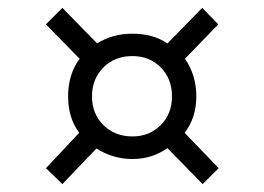

<svg xmlns="http://www.w3.org/2000/svg" viewBox="-20 -606 675 490"><path d="M139.2 -136.2 97.2 -176.8 182.1 -267.1Q153.8 -305.2 153.8 -359.9Q153.8 -416 183.1 -456.1L97.2 -543.9L139.2 -585.9L228 -495.1Q266.6 -520 317.9 -520Q371.1 -520 407.2 -495.1L496.1 -585.9L537.1 -543.9L452.1 -456.1Q481 -414.1 481 -359.9Q481 -305.2 451.2 -267.1L538.1 -176.8L497.1 -136.2L407.2 -228Q368.2 -200.2 317.9 -200.2Q268.1 -200.2 226.1 -227.1ZM214.8 -359.9Q214.8 -315.4 244.1 -286.6Q273.4 -257.8 317.9 -257.8Q361.3 -257.8 390.1 -286.6Q418.9 -315.4 418.9 -359.9Q418.9 -405.3 390.1 -434.1Q361.3 -462.9 317.9 -462.9Q272.9 -462.9 243.9 -433.8Q214.8 -404.8 214.8 -359.9Z"/></svg>

Font: Lumene Sans Condensed
Style: Regular
Weight: 400
Width: 3
Designer: Deni Anggara
Version: Version 1.003;Glyphs 3.1.2 (3151)